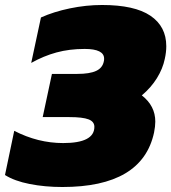

<svg xmlns="http://www.w3.org/2000/svg" viewBox="-52 -734 686 769"><path d="M-32 -33 5 -210Q100 -161 201 -161Q326 -161 326 -226Q326 -247 302.5 -256Q279 -265 226 -265H119L156 -438H258Q307 -438 333 -450Q359 -462 364 -489Q365 -492 365 -499Q365 -538 287 -538Q226 -538 174.5 -524Q123 -510 73 -482L112 -664Q163 -687 228 -700.5Q293 -714 357 -714Q487 -714 550.5 -671Q614 -628 614 -549Q614 -525 608 -498Q600 -459 576.5 -421Q553 -383 516 -352Q570 -310 570 -247Q570 -228 565 -203Q518 15 198 15Q128 15 67 3Q6 -9 -32 -33Z"/></svg>

Font: Prompt Black
Style: Italic
Weight: 900
Italic angle: -12°
Designer: Katatrad Team
Foundry: CadsonDemak
Version: Version 1.001